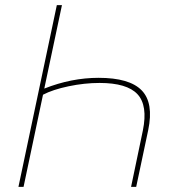

<svg xmlns="http://www.w3.org/2000/svg" viewBox="-20 -730 687 750"><path d="M72 0H52L202 -710H222L153 -384Q259 -426 365 -426Q486 -426 533.5 -377Q581 -328 559 -222L512 0H492L538 -220Q558 -318 517 -362Q476 -406 369 -406Q310 -406 248 -393Q186 -380 148 -360Z"/></svg>

Font: Raleway-v4020 Thin
Style: Italic
Weight: 250
Italic angle: -12°
Designer: Matt McInerney, Pablo Impallari, Rodrigo Fuenzalida
Foundry: Matt McInerney, Pablo Impallari, Rodrigo Fuenzalida
Version: Version 4.020;PS 004.020;hotconv 1.0.88;makeotf.lib2.5.64775